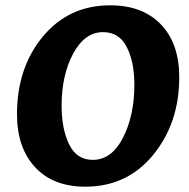

<svg xmlns="http://www.w3.org/2000/svg" viewBox="-20 -693 712 723"><path d="M368 -572Q299 -572 255.5 -491Q212 -410 212 -295Q212 -207 240.5 -149Q269 -91 329 -91Q401 -91 443.5 -175Q486 -259 486 -374Q486 -459 457.5 -515.5Q429 -572 368 -572ZM301 10Q180 10 112 -63.5Q44 -137 44 -263Q44 -438 141.5 -555.5Q239 -673 395 -673Q517 -673 586 -601Q655 -529 655 -402Q655 -230 557 -110Q459 10 301 10Z"/></svg>

Font: Overlock Black
Style: Italic
Weight: 900
Designer: Dario Muhafara
Foundry: Dario Manuel Muhafara
Version: Version 1.002